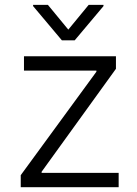

<svg xmlns="http://www.w3.org/2000/svg" viewBox="-20 -780 570 800"><path d="M66.4 0V-50.1L381.7 -481.2V-485.8H79.9V-545.5H463.1V-493.3L153.4 -64.3V-59.7H474.4V0ZM179.7 -759.6 264.6 -656.6 349.4 -759.6H411.2V-754.6L291.2 -611.9H237.9L117.9 -754.6V-759.6Z"/></svg>

Font: Inter Light BETA
Style: Regular
Weight: 300
Designer: Rasmus Andersson
Foundry: rsms
Version: Version 3.011;git-f93a4a705